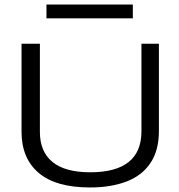

<svg xmlns="http://www.w3.org/2000/svg" viewBox="-20 -816 790 847"><path d="M377 11Q227 11 151 -53Q75 -117 75 -235V-623H156V-234Q156 -147 211.5 -101.5Q267 -56 378 -56Q604 -56 604 -237V-623H681V-238Q681 -152 643.5 -96.5Q606 -41 537.5 -15Q469 11 377 11ZM185 -735V-796H566V-735Z"/></svg>

Font: Inconsolata ExtraExpanded Thin
Style: Regular
Weight: 100
Width: 8
Monospace: yes
Designer: Raph Levien, Cyreal, Brenton Simpson
Foundry: Raph Levien, Cyreal, Google
Version: Version 3.100; ttfautohint (v1.8.4.7-5d5b)